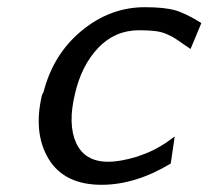

<svg xmlns="http://www.w3.org/2000/svg" viewBox="-20 -503 579 533"><path d="M96 -237Q96 -239 101 -248Q128 -353 207 -418Q286 -483 382 -483Q436 -483 466 -474.5Q496 -466 539 -439L509 -367Q501 -372 485.5 -383Q470 -394 462.5 -398.5Q455 -403 441 -409Q427 -415 409 -417Q391 -419 366 -419Q299 -419 252.5 -370Q206 -321 188 -242Q168 -159 191 -107Q215 -54 280 -54Q314 -54 360 -68Q371 -72 380.5 -75.5Q390 -79 398.5 -83Q407 -87 412 -89.5Q417 -92 426 -97.5Q435 -103 437.5 -104.5Q440 -106 451 -114Q462 -122 465 -124L454 -49Q356 10 262 10Q159 10 115.5 -61Q72 -132 96 -237Z"/></svg>

Font: Coval
Style: Book Italic
Weight: 350
Foundry: Context Ltd
Version: Version 001.000